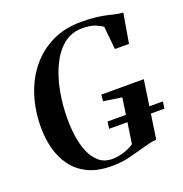

<svg xmlns="http://www.w3.org/2000/svg" viewBox="-135 -871 953 1001"><g transform="rotate(-20 341.0 -371.0)"><path d="M318 9.5Q238.5 9.5 184.5 -17.2Q130.5 -44 98.5 -88.8Q66.5 -133.5 52.2 -189Q38 -244.5 38 -302.5Q37.5 -397.5 63.8 -479.5Q90 -561.5 140 -622.5Q190 -683.5 260.8 -717.8Q331.5 -752 421.5 -752Q472 -752 507 -747.5Q542 -743 566.8 -737Q591.5 -731 611.5 -727Q620 -725.5 628.2 -724Q636.5 -722.5 646.5 -722.5L618.5 -558.5H540.5L527.5 -686.5Q514 -697 487.8 -707.8Q461.5 -718.5 415.5 -718.5Q356.5 -718.5 313 -683.5Q269.5 -648.5 240.5 -588.5Q211.5 -528.5 197 -452.8Q182.5 -377 183 -296Q183 -249.5 190 -201.5Q197 -153.5 214 -113.5Q231 -73.5 259.8 -49Q288.5 -24.5 332 -24.5Q364.5 -24.5 398 -35.2Q431.5 -46 454 -62L490.5 -308.5L389 -324L392.5 -359.5H628L581 -40.5Q565 -40 546.5 -36Q528 -32 505.5 -25.5Q469 -15.5 422.5 -3Q376 9.5 318 9.5ZM369.5 -178 375 -216.5H682L676.5 -178Z"/></g></svg>

Font: Merriweather 120pt SemiBold
Style: Italic
Weight: 600
Italic angle: -7.8°
Version: Version 2.101